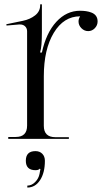

<svg xmlns="http://www.w3.org/2000/svg" viewBox="-20 -633 485 875"><path d="M104.5 212.9Q124 212.9 140.1 196.8Q156.2 180.7 160.2 159.2L164.1 137.7L161.1 135.7Q156.2 142.6 141.6 142.6Q97.7 142.6 97.7 99.6Q97.7 55.7 141.6 55.7Q161.1 55.7 172.9 67.9Q184.6 80.1 184.6 99.6Q184.6 154.3 162.6 188Q140.6 221.7 104.5 221.7ZM103.5 -60.5V-490.2Q103.5 -503.9 94.7 -512.7Q85.9 -521.5 71.3 -521.5Q69.3 -521.5 67.4 -521.5L9.8 -516.6L8.8 -522.5L84 -538.1Q117.2 -544.9 140.1 -563Q163.1 -581.1 163.1 -609.4V-613.3H170.9V-485.4Q170.9 -419.9 163.1 -395.5V-393.6H170.9Q190.4 -483.4 236.8 -533.7Q283.2 -584 344.7 -584Q375 -584 395.5 -576.2Q424.8 -565.4 424.8 -535.2Q424.8 -517.6 412.1 -504.4Q399.4 -491.2 381.8 -491.2Q364.3 -491.2 351.1 -504.4Q337.9 -517.6 337.9 -535.2Q337.9 -546.9 344.7 -557.6V-558.6Q270.5 -558.6 225.1 -483.4Q179.7 -408.2 179.7 -285.2V-59.6Q179.7 -7.8 232.4 -7.8H293.9V0H17.6V-8.8H51.8Q103.5 -8.8 103.5 -60.5Z"/></svg>

Font: FoglihtenNo07
Style: Regular
Weight: 500
Designer: gluk (gluksza@wp.pl)
Foundry: gluk (gluksza@wp.pl)
Version: Version 0.871